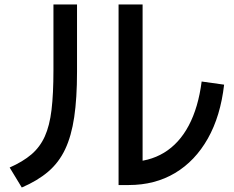

<svg xmlns="http://www.w3.org/2000/svg" viewBox="-20 -790 1040 855"><path d="M508 34V-770H615V-14L553 -69Q643 -69 710.5 -110Q778 -151 820.5 -231Q863 -311 878 -427L978 -413Q962 -273 905.5 -173Q849 -73 759.5 -19.5Q670 34 553 34ZM23 -44Q82 -70 120 -102.5Q158 -135 179.5 -182.5Q201 -230 209.5 -301Q218 -372 218 -477V-770H323V-470Q323 -353 310.5 -268.5Q298 -184 270 -125Q242 -66 194.5 -25.5Q147 15 77 45Z"/></svg>

Font: M PLUS 1 Code Medium
Style: Regular
Weight: 500
Designer: Coji Morishita
Foundry: UNDERFOREST DESIGN
Version: Version 1.002